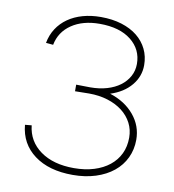

<svg xmlns="http://www.w3.org/2000/svg" viewBox="-83 -799 804 888"><g transform="rotate(10 319.5 -355.0)"><path d="M317 16Q205 16 136.5 -35Q68 -86 60 -174L91 -177Q99 -103 159.5 -59.5Q220 -16 317 -16Q369 -16 411 -29Q453 -42 483 -66Q513 -90 529 -123.5Q545 -157 545 -199Q545 -236 529 -267Q513 -298 484 -320.5Q455 -343 415 -355.5Q375 -368 327 -368L261 -367V-398L327 -397Q370 -397 405.5 -407.5Q441 -418 466.5 -437Q492 -456 506.5 -482.5Q521 -509 521 -541Q521 -609 467.5 -651.5Q414 -694 320 -694Q241 -694 188.5 -658.5Q136 -623 124 -561L90 -564Q97 -602 116.5 -632Q136 -662 166 -683Q196 -704 235 -715Q274 -726 320 -726Q374 -726 417.5 -712.5Q461 -699 491.5 -674.5Q522 -650 538.5 -616Q555 -582 555 -541Q555 -488 520 -446Q485 -404 423 -384Q495 -361 537 -310.5Q579 -260 579 -195Q579 -149 560.5 -110Q542 -71 507.5 -43Q473 -15 424.5 0.5Q376 16 317 16Z"/></g></svg>

Font: Geist Thin
Style: Regular
Weight: 400
Designer: Basement.studio, Andrés Briganti, Mateo Zaragoza
Foundry: Basement.studio, Vercel, Andrés Briganti, Guido Ferreyra, Mateo Zaragoza
Version: Version 1.401